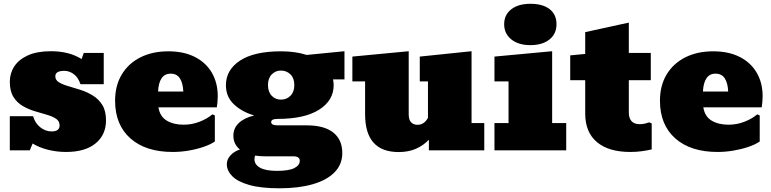

<svg xmlns="http://www.w3.org/2000/svg" viewBox="-20 -808 4145 1032"><path d="M335 8.8Q285.2 8.8 238.3 -2.9Q191.4 -14.6 155.3 -36.6L140.1 0H32.7V-183.6H157.7Q168.9 -145.5 196.8 -123.5Q224.6 -101.6 257.3 -101.6Q300.3 -101.6 300.3 -133.8Q300.3 -157.2 281 -169.9Q261.7 -182.6 231.2 -191.4Q200.7 -200.2 166.5 -210.4Q132.3 -220.7 101.8 -238.5Q71.3 -256.3 52 -287.4Q32.7 -318.4 32.7 -368.7Q32.7 -414.1 56.9 -451.2Q81.1 -488.3 130.1 -510.5Q179.2 -532.7 253.4 -532.7Q301.3 -532.7 342 -522.7Q382.8 -512.7 418.5 -490.7L430.2 -523.4H537.6V-355.5H412.6Q399.9 -392.6 376.2 -409.9Q352.5 -427.2 325.2 -427.2Q277.3 -427.2 277.3 -397.9Q277.3 -377.4 297.1 -365.5Q316.9 -353.5 347.9 -344.7Q378.9 -335.9 413.6 -324.7Q448.2 -313.5 479.2 -294.4Q510.3 -275.4 530 -243.7Q549.8 -211.9 549.8 -161.1Q549.8 -83.5 493.9 -37.4Q438 8.8 335 8.8Z M908.2 8.8Q763.2 8.8 680.9 -64.2Q598.6 -137.2 598.6 -266.6Q598.6 -348.1 634.5 -407.7Q670.4 -467.3 734.9 -499.8Q799.3 -532.2 884.8 -532.2Q968.3 -532.2 1027.8 -501.7Q1087.4 -471.2 1118.9 -416.7Q1150.4 -362.3 1150.4 -291Q1150.4 -274.4 1148.9 -259Q1147.5 -243.7 1145.5 -231H831.5Q839.8 -181.2 876.7 -159.4Q913.6 -137.7 966.8 -137.7Q1011.7 -137.7 1052.5 -153.6Q1093.3 -169.4 1121.6 -193.4L1134.8 -187.5V-47.4Q1111.3 -31.2 1074.2 -18.6Q1037.1 -5.9 993.9 1.5Q950.7 8.8 908.2 8.8ZM897.5 -412.1Q864.7 -412.1 848.1 -386.7Q831.5 -361.3 829.6 -315.9H965.3Q963.4 -361.3 947 -386.7Q930.7 -412.1 897.5 -412.1Z M1627.4 -134.3Q1722.7 -134.3 1771.2 -95.7Q1819.8 -57.1 1819.8 14.2Q1819.8 76.2 1777.6 118.7Q1735.4 161.1 1659.7 182.6Q1584 204.1 1482.9 204.1Q1382.8 204.1 1320.1 186.3Q1257.3 168.5 1228.3 138.9Q1199.2 109.4 1199.2 74.7Q1199.2 48.3 1219 26.9Q1238.8 5.4 1269.5 -4.4Q1234.4 -32.7 1234.4 -78.6Q1234.4 -119.1 1263.4 -146.7Q1292.5 -174.3 1346.2 -187.5Q1280.8 -206.5 1237.5 -247.1Q1194.3 -287.6 1194.3 -350.1Q1194.3 -432.1 1270 -482.2Q1345.7 -532.2 1491.2 -532.2Q1567.9 -532.2 1628.4 -512.7L1831.5 -532.7V-381.3H1770Q1773.4 -366.2 1773.4 -350.1Q1773.4 -268.1 1695.3 -218.5Q1617.2 -168.9 1472.7 -168.9Q1437.5 -168.9 1437.5 -151.9Q1437.5 -134.3 1472.7 -134.3ZM1491.2 -428.7Q1461.4 -429.2 1440.9 -408.4Q1420.4 -387.7 1420.4 -351.1Q1420.4 -314 1440.7 -293Q1460.9 -272 1491.2 -272.5Q1521.5 -272.9 1541.7 -293.7Q1562 -314.5 1562 -351.1Q1562 -387.2 1541.7 -407.7Q1521.5 -428.2 1491.2 -428.7ZM1347.7 47.4Q1347.7 76.7 1377.9 93.5Q1408.2 110.4 1468.3 110.4Q1533.7 110.4 1562.5 95.2Q1591.3 80.1 1591.3 56.6Q1591.3 32.2 1556.2 32.2H1406.2Q1376.5 32.2 1351.1 28.3Q1347.7 37.6 1347.7 47.4Z M2123 9.3Q1942.4 9.3 1942.4 -193.8V-370.6H1874V-503.9L2176.8 -532.7V-193.4Q2176.8 -163.6 2189.9 -150.4Q2203.1 -137.2 2223.6 -137.2Q2260.3 -137.2 2280.3 -174.8V-370.6H2236.3V-503.9L2514.6 -532.7V-146.5H2583V0H2285.2V-57.1Q2255.9 -25.9 2215.6 -8.3Q2175.3 9.3 2123 9.3Z M2637.7 0V-146.5H2713.4V-370.6H2637.7V-503.9L2947.8 -532.7V-146.5H3023.4V0ZM2830.6 -565.4Q2766.6 -565.4 2728.3 -596.2Q2689.9 -627 2689.9 -677.7Q2689.9 -728.5 2728 -758.1Q2766.1 -787.6 2831.1 -787.6Q2897.5 -787.6 2934.3 -758.8Q2971.2 -730 2971.2 -677.7Q2971.2 -626 2933.3 -595.7Q2895.5 -565.4 2830.6 -565.4Z M3367.2 8.8Q3251.5 8.8 3188.5 -44.2Q3125.5 -97.2 3125.5 -197.8V-377H3044.9V-510.3L3125.5 -518.1V-635.3L3359.9 -686.5V-523.4H3478V-377H3359.9V-202.6Q3359.9 -173.3 3374.3 -157Q3388.7 -140.6 3418 -140.6Q3435.1 -140.6 3447 -143.8Q3459 -147 3469.7 -150.4L3482.9 -144.5V-4.9Q3455.1 1.5 3427 5.1Q3398.9 8.8 3367.2 8.8Z M3836.9 8.8Q3691.9 8.8 3609.6 -64.2Q3527.3 -137.2 3527.3 -266.6Q3527.3 -348.1 3563.2 -407.7Q3599.1 -467.3 3663.6 -499.8Q3728 -532.2 3813.5 -532.2Q3897 -532.2 3956.5 -501.7Q4016.1 -471.2 4047.6 -416.7Q4079.1 -362.3 4079.1 -291Q4079.1 -274.4 4077.6 -259Q4076.2 -243.7 4074.2 -231H3760.3Q3768.6 -181.2 3805.4 -159.4Q3842.3 -137.7 3895.5 -137.7Q3940.4 -137.7 3981.2 -153.6Q4022 -169.4 4050.3 -193.4L4063.5 -187.5V-47.4Q4040 -31.2 4002.9 -18.6Q3965.8 -5.9 3922.6 1.5Q3879.4 8.8 3836.9 8.8ZM3826.2 -412.1Q3793.5 -412.1 3776.9 -386.7Q3760.3 -361.3 3758.3 -315.9H3894Q3892.1 -361.3 3875.7 -386.7Q3859.4 -412.1 3826.2 -412.1Z"/></svg>

Font: Bevan
Style: Regular
Weight: 400
Designer: Vernon Adams
Foundry: Vernon Adams
Version: Version 2.100; ttfautohint (v1.8.3)